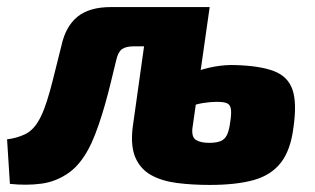

<svg xmlns="http://www.w3.org/2000/svg" viewBox="-40 -517 892 543"><path d="M538 -497 524 -386H339Q316 -386 305 -378Q294 -370 289 -348Q282 -320 274.5 -288.5Q267 -257 258 -225Q249 -193 239 -164Q229 -135 219 -113Q192 -55 155.5 -29Q119 -3 76.5 2.5Q34 8 -12 3L-20 -123Q6 -126 29 -136.5Q52 -147 67 -172Q76 -186 84.5 -208Q93 -230 101 -259Q109 -288 117 -321Q125 -354 134 -389Q146 -443 179.5 -470Q213 -497 274 -497ZM553 -497 504 -153Q503 -141 505.5 -133Q508 -125 514.5 -121Q521 -117 530.5 -115Q540 -113 552 -113Q572 -113 584 -118Q596 -123 602 -135.5Q608 -148 611 -171Q615 -196 613 -208.5Q611 -221 602 -225Q593 -229 573 -229Q556 -229 533.5 -225.5Q511 -222 482.5 -210Q454 -198 416 -172L432 -274Q469 -297 502 -310Q535 -323 566 -328.5Q597 -334 625 -333Q695 -331 734.5 -316Q774 -301 787 -264Q800 -227 790 -157Q782 -92 754 -56.5Q726 -21 676.5 -7.5Q627 6 553 6Q503 6 460.5 0.5Q418 -5 388 -21.5Q358 -38 343.5 -70Q329 -102 335 -155L383 -497Z"/></svg>

Font: Exo 2 ExtraBold
Style: Italic
Weight: 800
Italic angle: -8°
Designer: Natanael Gama
Foundry: Natanael Gama
Version: Version 2.010